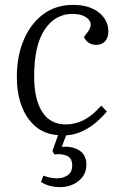

<svg xmlns="http://www.w3.org/2000/svg" viewBox="-20 -541 505 787"><path d="M225 226Q182 226 148 205L158 179Q171 184 185 187Q199 190 214 190Q238 190 257 177.5Q276 165 276 137Q276 107 254 97.5Q232 88 203 92L195 78L218 13Q162 9 124.5 -23.5Q87 -56 68 -108.5Q49 -161 49 -225Q49 -312 78 -379Q107 -446 158.5 -483.5Q210 -521 279 -521Q346 -521 385 -490Q424 -459 424 -412Q424 -386 410.5 -371.5Q397 -357 374 -357Q357 -357 343.5 -366Q330 -375 324 -389L339 -409Q363 -441 342 -462.5Q321 -484 277 -484Q206 -484 163 -419.5Q120 -355 120 -228Q120 -134 153 -82.5Q186 -31 250 -31Q288 -31 323.5 -49Q359 -67 395 -108L418 -84Q401 -63 377 -42Q353 -21 321.5 -5Q290 11 251 14L233 61Q274 57 304 75Q334 93 334 134Q334 175 302.5 200.5Q271 226 225 226Z"/></svg>

Font: Literata 36pt Light
Style: Italic
Weight: 300
Italic angle: -2°
Designer: Latin by Veronika Burian and Jose Scaglione. Greek by Irene Vlachou. Cyrillic by Vera Evstafieva
Foundry: TypeTogether
Version: Version 3.002